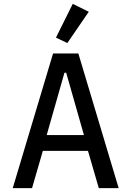

<svg xmlns="http://www.w3.org/2000/svg" viewBox="-20 -975 680 995"><path d="M492 0 436 -193H202L146 0H46L255 -698H386L595 0ZM415 -275 323 -598H314L222 -275ZM329 -752 270 -780 357 -955 440 -914Z"/></svg>

Font: Writer
Style: Regular
Weight: 400
Monospace: yes
Designer: Mike Abbink, Paul van der Laan, Pieter van Rosmalen
Foundry: Bold Monday
Version: Version 2.001 2020